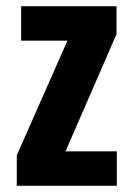

<svg xmlns="http://www.w3.org/2000/svg" viewBox="-20 -598 422 618"><path d="M34 0V-98L197 -467H48V-578H355V-488L191 -111H356V0Z"/></svg>

Font: Oswald SemiBold
Style: Regular
Weight: 600
Designer: Vernon Adams
Foundry: Vernon Adams
Version: Version 4.100; ttfautohint (v1.8.1.43-b0c9)